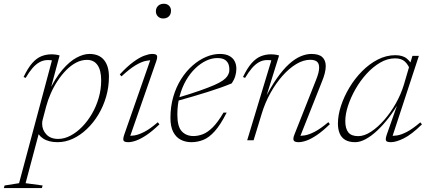

<svg xmlns="http://www.w3.org/2000/svg" viewBox="-92 -732 2236 1002"><path d="M131 -108.5Q129 -103 128.5 -97Q128 -91 128 -85.5Q128 -54 150 -30.5Q172 -7 211.5 -7Q243.5 -7 275.5 -23.8Q307.5 -40.5 336.2 -69.8Q365 -99 387.5 -137.5Q410 -176 423 -220.8Q436 -265.5 436 -312Q436 -365 417 -392.2Q398 -419.5 362 -419.5Q332.5 -419.5 305 -405Q277.5 -390.5 253 -365.5Q228.5 -340.5 208 -309.2Q187.5 -278 172.5 -243.5Q157.5 -209 149 -176.5ZM98.5 -58.5 118 -63 41.5 224 130.5 236 126.5 249.5H-72L-68 236L7.5 224L179 -416.5Q175.5 -418 170.2 -418.2Q165 -418.5 156.5 -418.5Q135 -418.5 115 -407.8Q95 -397 77 -376Q59 -355 42 -325.5L31 -330Q53.5 -377 76.2 -402.8Q99 -428.5 124 -438.5Q149 -448.5 177 -448.5Q188.5 -448.5 200.5 -446.8Q212.5 -445 219 -442.5L165 -241L160 -248.5Q195.5 -323.5 233.5 -367.8Q271.5 -412 307.8 -431.2Q344 -450.5 374.5 -450.5Q425 -450.5 450.8 -419Q476.5 -387.5 476.5 -332Q476.5 -278 462 -227.8Q447.5 -177.5 421.5 -134.2Q395.5 -91 361.2 -58.5Q327 -26 288.2 -8Q249.5 10 209 10Q162 10 133.2 -9Q104.5 -28 98.5 -58.5Z M556.5 -29.5 696 -429 708.5 -417.5Q690.5 -419 667.8 -414Q645 -409 614.5 -390.8Q584 -372.5 542 -333.5L533 -343.5Q571.5 -385 603.5 -408.5Q635.5 -432 660.5 -441.2Q685.5 -450.5 701.5 -450.5Q724 -450.5 727.2 -441.5Q730.5 -432.5 723 -411L583.5 -10.5L570.5 -23.5Q587.5 -22 609.2 -25.2Q631 -28.5 661 -43.8Q691 -59 731.5 -94L740 -83Q703 -47.5 672.8 -27.2Q642.5 -7 618.8 1.5Q595 10 577.5 10Q556 10 552.5 1.2Q549 -7.5 556.5 -29.5ZM721.5 -673.5Q721.5 -685 726.8 -693.8Q732 -702.5 741.2 -707.5Q750.5 -712.5 762 -712.5Q780 -712.5 790.2 -702.2Q800.5 -692 800.5 -676Q800.5 -664 795.8 -655Q791 -646 781.8 -640.8Q772.5 -635.5 760 -635.5Q743 -635.5 732.2 -646.2Q721.5 -657 721.5 -673.5Z M1042 -429Q1013 -429 983.5 -415Q954 -401 927 -375Q900 -349 879 -312.8Q858 -276.5 845.8 -231.2Q833.5 -186 833.5 -134.5Q833.5 -71 856.8 -46.5Q880 -22 917.5 -22Q941.5 -22 966.5 -31.5Q991.5 -41 1018.2 -67.5Q1045 -94 1074.5 -144.5H1091Q1059 -81 1029 -47.5Q999 -14 969 -2Q939 10 906.5 10Q876.5 10 851.8 -2.5Q827 -15 812.2 -43Q797.5 -71 797.5 -116.5Q797.5 -175.5 812.2 -226.5Q827 -277.5 853 -318.8Q879 -360 912.5 -389.5Q946 -419 982.8 -434.8Q1019.5 -450.5 1055.5 -450.5Q1085.5 -450.5 1104.5 -440.2Q1123.5 -430 1132.5 -412.8Q1141.5 -395.5 1141.5 -373.5Q1141.5 -354 1135.8 -334.8Q1130 -315.5 1117.5 -297Q1090 -285.5 1058.2 -274.2Q1026.5 -263 990.8 -251.8Q955 -240.5 915.8 -229Q876.5 -217.5 833.5 -205.5L835 -222Q904 -242.5 950.8 -259Q997.5 -275.5 1026.5 -288.2Q1055.5 -301 1071.2 -312.2Q1087 -323.5 1094 -334Q1101 -344.5 1104 -356Q1106.5 -376 1102 -392.2Q1097.5 -408.5 1083.5 -418.8Q1069.5 -429 1042 -429Z M1187 -325.5 1176 -330Q1198.5 -377 1221.5 -402.8Q1244.5 -428.5 1269.5 -438.5Q1294.5 -448.5 1322 -448.5Q1330 -448.5 1338 -447.8Q1346 -447 1353 -445.5Q1360 -444 1364.5 -442.5L1291 -207H1285.5Q1320 -276.5 1353 -323.5Q1386 -370.5 1417 -398.2Q1448 -426 1477.2 -438.2Q1506.5 -450.5 1533 -450.5Q1572.5 -450.5 1590.2 -433.8Q1608 -417 1608 -387Q1608 -370.5 1603 -350.2Q1598 -330 1588.5 -307L1471 -11L1459.5 -23.5Q1476.5 -22 1498.5 -25.5Q1520.5 -29 1550.5 -44.5Q1580.5 -60 1621.5 -94.5L1629.5 -84Q1592.5 -48 1562.2 -27.5Q1532 -7 1508 1.5Q1484 10 1466.5 10Q1445 10 1440.5 0.5Q1436 -9 1445 -31L1558 -316.5Q1566 -336.5 1569.8 -352Q1573.5 -367.5 1573.5 -379Q1573.5 -401 1561.8 -410.5Q1550 -420 1527 -420Q1491.5 -420 1454.2 -397.8Q1417 -375.5 1382.2 -336.2Q1347.5 -297 1319.2 -246.2Q1291 -195.5 1274 -139L1231.5 0H1198L1324 -416.5Q1321 -418 1315.5 -418.2Q1310 -418.5 1301.5 -418.5Q1280 -418.5 1260.2 -407.8Q1240.5 -397 1222.5 -376Q1204.5 -355 1187 -325.5Z M1927 -31 1986.5 -200H1991Q1965.5 -154.5 1936 -116.5Q1906.5 -78.5 1876 -50Q1845.5 -21.5 1816.2 -5.8Q1787 10 1761.5 10Q1729.5 10 1709.5 -2Q1689.5 -14 1680.5 -36Q1671.5 -58 1671.5 -87Q1671.5 -130.5 1687.5 -179.5Q1703.5 -228.5 1731.8 -275.5Q1760 -322.5 1798 -360.8Q1836 -399 1880 -421.5Q1924 -444 1971 -444Q2010.5 -444 2032 -425.5Q2053.5 -407 2067.5 -377L2050.5 -362.5Q2039.5 -393.5 2021.2 -410.5Q2003 -427.5 1970 -427.5Q1930 -427.5 1892 -405.2Q1854 -383 1821 -346.8Q1788 -310.5 1763.2 -267Q1738.5 -223.5 1724.2 -180Q1710 -136.5 1710 -100Q1710 -61 1725.8 -41.2Q1741.5 -21.5 1777.5 -21.5Q1809 -21.5 1844.5 -44.8Q1880 -68 1913.5 -106.5Q1947 -145 1973.8 -192.5Q2000.5 -240 2015.5 -289L2046 -393L2060.5 -440.5H2094L1953 -11L1941.5 -23.5Q1958.5 -22 1980.2 -25.2Q2002 -28.5 2031.5 -43.8Q2061 -59 2101.5 -93.5L2110 -83Q2055.5 -29.5 2015 -9.8Q1974.5 10 1948.5 10Q1925.5 10 1922.2 1Q1919 -8 1927 -31Z"/></svg>

Font: Newsreader 16pt 16pt ExtraLight
Style: Italic
Weight: 250
Italic angle: -17°
Version: Version 1.003